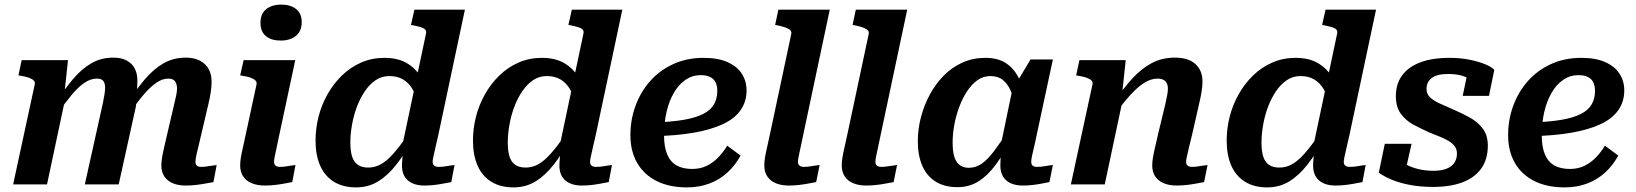

<svg xmlns="http://www.w3.org/2000/svg" viewBox="-20 -800 7096 833"><path d="M37 0H184L266 -386L259 -390L275 -539H74L60 -473L71 -471Q91 -468 105 -463Q119 -458 126 -451Q133 -444 131 -435ZM853 -216 884 -348Q891 -377 894.5 -401Q898 -425 898 -446Q898 -478 885 -501Q872 -524 847 -537Q822 -550 786 -550Q732 -550 689 -525Q646 -500 608.5 -456Q571 -412 534 -354L542 -307Q574 -355 602.5 -388.5Q631 -422 657.5 -440.5Q684 -459 710 -459Q731 -459 739.5 -447Q748 -435 748 -416Q748 -404 745 -388.5Q742 -373 736 -349L707 -225Q697 -182 691 -155.5Q685 -129 682.5 -112.5Q680 -96 680 -82Q680 -54 693 -34.5Q706 -15 729.5 -5Q753 5 785 5Q808 5 829.5 2.5Q851 0 870 -3.5Q889 -7 906 -10L920 -84Q912 -83 901 -81.5Q890 -80 878 -78Q866 -76 853 -76Q840 -76 834 -81.5Q828 -87 828 -98Q828 -105 830.5 -119Q833 -133 839 -156.5Q845 -180 853 -216ZM348 0H495L570 -340Q571 -348 572 -364Q573 -380 574 -398Q575 -416 575.5 -430.5Q576 -445 576 -451Q576 -481 564.5 -503Q553 -525 529.5 -537.5Q506 -550 472 -550Q418 -550 375.5 -525Q333 -500 296 -456Q259 -412 222 -354L230 -307Q263 -355 291 -388.5Q319 -422 346 -440.5Q373 -459 400 -459Q421 -459 428.5 -448.5Q436 -438 436 -420Q436 -408 433.5 -391.5Q431 -375 426 -351Z M1022 -82Q1022 -97 1024.5 -113.5Q1027 -130 1033 -156Q1039 -182 1048 -225L1093 -434Q1095 -444 1088 -451Q1081 -458 1067 -463Q1053 -468 1033 -471L1022 -473L1037 -539H1261L1192 -216Q1185 -180 1179.5 -156.5Q1174 -133 1171.5 -119Q1169 -105 1169 -98Q1169 -87 1175.5 -81.5Q1182 -76 1195 -76Q1208 -76 1220 -78Q1232 -80 1243 -81.5Q1254 -83 1262 -84L1248 -10Q1232 -7 1213 -3.5Q1194 0 1172.5 2.5Q1151 5 1128 5Q1097 5 1072.5 -5Q1048 -15 1035 -34.5Q1022 -54 1022 -82ZM1110 -701Q1110 -740 1134.5 -760Q1159 -780 1201 -780Q1241 -780 1265 -760.5Q1289 -741 1289 -704Q1289 -665 1264 -644.5Q1239 -624 1198 -624Q1157 -624 1133.5 -643.5Q1110 -663 1110 -701Z M1525 13Q1468 13 1428.5 -11.5Q1389 -36 1369 -81.5Q1349 -127 1349 -190Q1349 -242 1362 -293.5Q1375 -345 1401 -391Q1427 -437 1463.5 -472.5Q1500 -508 1546.5 -528.5Q1593 -549 1648 -549Q1705 -549 1743.5 -527Q1782 -505 1805 -467.5Q1828 -430 1838 -382L1794 -353Q1785 -388 1769 -414.5Q1753 -441 1728.5 -455.5Q1704 -470 1669 -470Q1636 -470 1609.5 -452Q1583 -434 1562.5 -403.5Q1542 -373 1528 -335.5Q1514 -298 1507 -257.5Q1500 -217 1500 -181Q1500 -145 1507.5 -121Q1515 -97 1532.5 -85Q1550 -73 1577 -73Q1601 -73 1622.5 -82.5Q1644 -92 1665.5 -112Q1687 -132 1710 -161.5Q1733 -191 1760 -231L1774 -200Q1737 -134 1700 -86.5Q1663 -39 1620.5 -13Q1578 13 1525 13ZM1821 5Q1776 5 1750 -17Q1724 -39 1724 -82Q1724 -88 1724.5 -98Q1725 -108 1726.5 -120.5Q1728 -133 1729 -148L1720 -143L1828 -653Q1831 -665 1825 -671.5Q1819 -678 1806 -682Q1793 -686 1773 -690L1763 -692L1778 -758H1997L1882 -216Q1874 -181 1868.5 -157Q1863 -133 1860 -119Q1857 -105 1857 -98Q1857 -87 1863.5 -81.5Q1870 -76 1883 -76Q1902 -76 1920.5 -79.5Q1939 -83 1952 -84L1938 -10Q1922 -7 1903.5 -3.5Q1885 0 1864.5 2.5Q1844 5 1821 5Z M2208 13Q2151 13 2111.5 -11.5Q2072 -36 2052 -81.5Q2032 -127 2032 -190Q2032 -242 2045 -293.5Q2058 -345 2084 -391Q2110 -437 2146.5 -472.5Q2183 -508 2229.5 -528.5Q2276 -549 2331 -549Q2388 -549 2426.5 -527Q2465 -505 2488 -467.5Q2511 -430 2521 -382L2477 -353Q2468 -388 2452 -414.5Q2436 -441 2411.5 -455.5Q2387 -470 2352 -470Q2319 -470 2292.5 -452Q2266 -434 2245.5 -403.5Q2225 -373 2211 -335.5Q2197 -298 2190 -257.5Q2183 -217 2183 -181Q2183 -145 2190.5 -121Q2198 -97 2215.5 -85Q2233 -73 2260 -73Q2284 -73 2305.5 -82.5Q2327 -92 2348.5 -112Q2370 -132 2393 -161.5Q2416 -191 2443 -231L2457 -200Q2420 -134 2383 -86.5Q2346 -39 2303.5 -13Q2261 13 2208 13ZM2504 5Q2459 5 2433 -17Q2407 -39 2407 -82Q2407 -88 2407.5 -98Q2408 -108 2409.5 -120.5Q2411 -133 2412 -148L2403 -143L2511 -653Q2514 -665 2508 -671.5Q2502 -678 2489 -682Q2476 -686 2456 -690L2446 -692L2461 -758H2680L2565 -216Q2557 -181 2551.5 -157Q2546 -133 2543 -119Q2540 -105 2540 -98Q2540 -87 2546.5 -81.5Q2553 -76 2566 -76Q2585 -76 2603.5 -79.5Q2622 -83 2635 -84L2621 -10Q2605 -7 2586.5 -3.5Q2568 0 2547.5 2.5Q2527 5 2504 5Z M2960 13Q2884 13 2829 -14.5Q2774 -42 2744.5 -93Q2715 -144 2715 -214Q2715 -280 2737 -340.5Q2759 -401 2800.5 -448Q2842 -495 2901 -522Q2960 -549 3032 -549Q3095 -549 3136.5 -530.5Q3178 -512 3198.5 -480Q3219 -448 3219 -408Q3219 -359 3193 -322Q3167 -285 3115.5 -261Q3064 -237 2988.5 -224Q2913 -211 2813 -209L2818 -269Q2893 -271 2945.5 -280Q2998 -289 3030.5 -305.5Q3063 -322 3077.5 -347Q3092 -372 3092 -406Q3092 -428 3084.5 -443Q3077 -458 3061 -466Q3045 -474 3020 -474Q2984 -474 2954.5 -454Q2925 -434 2904 -398Q2883 -362 2872 -315Q2861 -268 2861 -213Q2861 -162 2875 -129.5Q2889 -97 2916 -82Q2943 -67 2983 -67Q3019 -67 3047 -81Q3075 -95 3097 -118Q3119 -141 3135 -168L3193 -125Q3170 -83 3136.5 -52Q3103 -21 3058.5 -4Q3014 13 2960 13Z M3413 -653Q3415 -663 3408 -669.5Q3401 -676 3387 -681Q3373 -686 3353 -690L3343 -692L3357 -758H3580L3465 -216Q3458 -180 3452.5 -156.5Q3447 -133 3444.5 -119Q3442 -105 3442 -98Q3442 -87 3448.5 -81.5Q3455 -76 3468 -76Q3481 -76 3493 -78Q3505 -80 3516 -81.5Q3527 -83 3536 -84L3521 -10Q3505 -7 3486 -3.5Q3467 0 3446 2.5Q3425 5 3402 5Q3370 5 3346 -5Q3322 -15 3309 -34.5Q3296 -54 3296 -82Q3296 -97 3298.5 -113.5Q3301 -130 3307 -156.5Q3313 -183 3322 -225Z M3749 -653Q3751 -663 3744 -669.5Q3737 -676 3723 -681Q3709 -686 3689 -690L3679 -692L3693 -758H3916L3801 -216Q3794 -180 3788.5 -156.5Q3783 -133 3780.5 -119Q3778 -105 3778 -98Q3778 -87 3784.5 -81.5Q3791 -76 3804 -76Q3817 -76 3829 -78Q3841 -80 3852 -81.5Q3863 -83 3872 -84L3857 -10Q3841 -7 3822 -3.5Q3803 0 3782 2.5Q3761 5 3738 5Q3706 5 3682 -5Q3658 -15 3645 -34.5Q3632 -54 3632 -82Q3632 -97 3634.5 -113.5Q3637 -130 3643 -156.5Q3649 -183 3658 -225Z M4429 -352 4385 -335Q4378 -376 4365 -406Q4352 -436 4331 -453Q4310 -470 4277 -470Q4246 -470 4220.5 -452Q4195 -434 4175 -403Q4155 -372 4141 -334Q4127 -296 4120 -256.5Q4113 -217 4113 -181Q4113 -145 4120 -121Q4127 -97 4143 -84.5Q4159 -72 4183 -72Q4214 -72 4239.5 -90Q4265 -108 4292 -143.5Q4319 -179 4352 -231L4370 -198Q4335 -133 4300 -85.5Q4265 -38 4225 -13Q4185 12 4134 12Q4078 12 4039.5 -12Q4001 -36 3981.5 -80.5Q3962 -125 3962 -187Q3962 -240 3975.5 -291.5Q3989 -343 4014 -389.5Q4039 -436 4074.5 -472Q4110 -508 4155.5 -528.5Q4201 -549 4255 -549Q4312 -549 4348 -523.5Q4384 -498 4403.5 -454Q4423 -410 4429 -352ZM4548 -542 4478 -216Q4471 -181 4465 -157Q4459 -133 4456.5 -119Q4454 -105 4454 -98Q4454 -87 4460 -81.5Q4466 -76 4479 -76Q4498 -76 4516.5 -79.5Q4535 -83 4548 -84L4533 -10Q4518 -7 4499.5 -3.5Q4481 0 4460.5 2.5Q4440 5 4417 5Q4387 5 4365 -5Q4343 -15 4331.5 -34.5Q4320 -54 4320 -82Q4320 -91 4321 -109Q4322 -127 4325 -151L4316 -142L4373 -416L4381 -425L4451 -542Z M4626 0H4773L4855 -386L4848 -390L4864 -539H4663L4649 -473L4660 -471Q4680 -468 4694 -463Q4708 -458 4715 -451Q4722 -444 4720 -435ZM5152 -216 5182 -348Q5189 -377 5193 -401.5Q5197 -426 5197 -447Q5197 -494 5166.5 -522Q5136 -550 5077 -550Q5021 -550 4975.5 -525.5Q4930 -501 4890 -456.5Q4850 -412 4811 -354L4819 -307Q4854 -355 4885 -389Q4916 -423 4945 -441Q4974 -459 5002 -459Q5026 -459 5036.5 -447Q5047 -435 5047 -416Q5047 -403 5044 -388Q5041 -373 5036 -349L5006 -225Q4996 -182 4990 -155.5Q4984 -129 4981.5 -112.5Q4979 -96 4979 -82Q4979 -54 4992 -34.5Q5005 -15 5029 -5Q5053 5 5084 5Q5107 5 5128.5 2.5Q5150 0 5169 -3.5Q5188 -7 5204 -10L5219 -84Q5211 -83 5200 -81.5Q5189 -80 5176.5 -78Q5164 -76 5152 -76Q5139 -76 5132.5 -81.5Q5126 -87 5126 -98Q5126 -105 5129 -119Q5132 -133 5137.5 -156.5Q5143 -180 5152 -216Z M5478 13Q5421 13 5381.5 -11.5Q5342 -36 5322 -81.5Q5302 -127 5302 -190Q5302 -242 5315 -293.5Q5328 -345 5354 -391Q5380 -437 5416.5 -472.5Q5453 -508 5499.5 -528.5Q5546 -549 5601 -549Q5658 -549 5696.5 -527Q5735 -505 5758 -467.5Q5781 -430 5791 -382L5747 -353Q5738 -388 5722 -414.5Q5706 -441 5681.5 -455.5Q5657 -470 5622 -470Q5589 -470 5562.5 -452Q5536 -434 5515.5 -403.5Q5495 -373 5481 -335.5Q5467 -298 5460 -257.5Q5453 -217 5453 -181Q5453 -145 5460.5 -121Q5468 -97 5485.5 -85Q5503 -73 5530 -73Q5554 -73 5575.5 -82.5Q5597 -92 5618.5 -112Q5640 -132 5663 -161.5Q5686 -191 5713 -231L5727 -200Q5690 -134 5653 -86.5Q5616 -39 5573.5 -13Q5531 13 5478 13ZM5774 5Q5729 5 5703 -17Q5677 -39 5677 -82Q5677 -88 5677.5 -98Q5678 -108 5679.5 -120.5Q5681 -133 5682 -148L5673 -143L5781 -653Q5784 -665 5778 -671.5Q5772 -678 5759 -682Q5746 -686 5726 -690L5716 -692L5731 -758H5950L5835 -216Q5827 -181 5821.5 -157Q5816 -133 5813 -119Q5810 -105 5810 -98Q5810 -87 5816.5 -81.5Q5823 -76 5836 -76Q5855 -76 5873.5 -79.5Q5892 -83 5905 -84L5891 -10Q5875 -7 5856.5 -3.5Q5838 0 5817.5 2.5Q5797 5 5774 5Z M6198 11Q6142 11 6095.5 2Q6049 -7 6015.5 -21.5Q5982 -36 5962 -51L5988 -176H6104L6074 -42Q6056 -50 6048.5 -61Q6041 -72 6042 -85Q6043 -98 6050 -109Q6062 -96 6084 -84.5Q6106 -73 6135.5 -66Q6165 -59 6199 -59Q6230 -59 6253 -67Q6276 -75 6288.5 -92Q6301 -109 6301 -134Q6301 -153 6291 -166Q6281 -179 6264 -189Q6247 -199 6225.5 -207.5Q6204 -216 6182 -225Q6146 -241 6112.5 -259Q6079 -277 6057.5 -306.5Q6036 -336 6036 -383Q6036 -435 6062.5 -472Q6089 -509 6141 -529Q6193 -549 6269 -549Q6316 -549 6355.5 -541Q6395 -533 6423 -521.5Q6451 -510 6463 -497L6440 -384H6326L6348 -489Q6360 -489 6369.5 -480.5Q6379 -472 6383 -459.5Q6387 -447 6382 -435Q6371 -448 6354.5 -458Q6338 -468 6315.5 -473.5Q6293 -479 6263 -479Q6214 -479 6191.5 -461.5Q6169 -444 6169 -414Q6169 -392 6184.5 -377.5Q6200 -363 6226.5 -351Q6253 -339 6283 -326Q6320 -310 6355 -291Q6390 -272 6412.5 -243Q6435 -214 6435 -168Q6435 -109 6406.5 -69Q6378 -29 6325 -9Q6272 11 6198 11Z M6768 13Q6692 13 6637 -14.5Q6582 -42 6552.5 -93Q6523 -144 6523 -214Q6523 -280 6545 -340.5Q6567 -401 6608.5 -448Q6650 -495 6709 -522Q6768 -549 6840 -549Q6903 -549 6944.5 -530.5Q6986 -512 7006.5 -480Q7027 -448 7027 -408Q7027 -359 7001 -322Q6975 -285 6923.5 -261Q6872 -237 6796.5 -224Q6721 -211 6621 -209L6626 -269Q6701 -271 6753.5 -280Q6806 -289 6838.5 -305.5Q6871 -322 6885.5 -347Q6900 -372 6900 -406Q6900 -428 6892.5 -443Q6885 -458 6869 -466Q6853 -474 6828 -474Q6792 -474 6762.5 -454Q6733 -434 6712 -398Q6691 -362 6680 -315Q6669 -268 6669 -213Q6669 -162 6683 -129.5Q6697 -97 6724 -82Q6751 -67 6791 -67Q6827 -67 6855 -81Q6883 -95 6905 -118Q6927 -141 6943 -168L7001 -125Q6978 -83 6944.5 -52Q6911 -21 6866.5 -4Q6822 13 6768 13Z"/></svg>

Font: Roboto Serif 20pt SemiBold
Style: Italic
Weight: 600
Italic angle: -10°
Version: Version 1.007